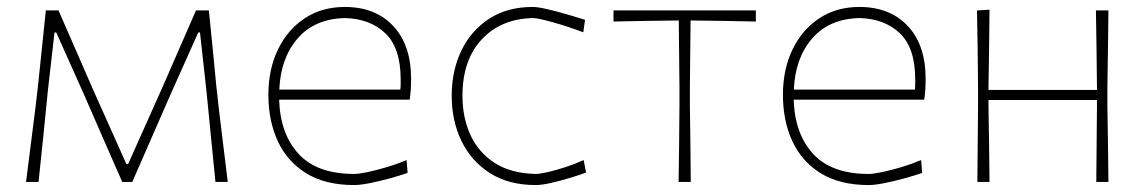

<svg xmlns="http://www.w3.org/2000/svg" viewBox="-20 -524 3306 553"><path d="M55 0Q62 -54 68.5 -106.2Q75 -158.5 81.5 -209L89.5 -277.5Q95 -331.5 100.8 -385.8Q106.5 -440 112 -494H148.5Q173 -438 197.8 -381.2Q222.5 -324.5 246.5 -269.5L344 -51.5H349L446.5 -269.5Q471 -325.5 495.5 -381.8Q520 -438 544.5 -494H581.5Q587 -441 592.5 -385.5Q598 -330 603 -276.5L610.5 -209Q616.5 -159 623 -106.2Q629.5 -53.5 636 0H600.5Q594 -65 587.5 -131.5Q581 -198 574.5 -263L556 -430.5H551L471 -251.5Q443.5 -189 416 -125.8Q388.5 -62.5 361 0H332Q304.5 -62.5 277 -125.5Q249.5 -188.5 222.5 -250.5L142 -430.5H137L118 -264Q111.5 -198 104.8 -132Q98 -66 91 0Z M1000 9Q917 9 862.2 -24.8Q807.5 -58.5 780.2 -117.2Q753 -176 753 -251Q753 -324.5 780.8 -381.8Q808.5 -439 858 -471.5Q907.5 -504 973 -504Q1061 -504 1112.5 -449.2Q1164 -394.5 1164 -297Q1164 -262.5 1160 -237H784Q787 -138.5 840 -80.8Q893 -23 1000 -23Q1012.5 -23 1038 -28.2Q1063.5 -33.5 1093.8 -42.5Q1124 -51.5 1151 -63L1154 -26Q1131 -18 1101.8 -10Q1072.5 -2 1045 3.5Q1017.5 9 1000 9ZM974 -472Q886 -470 837 -413Q788 -356 784.5 -266H1133Q1134 -273.5 1134 -280.8Q1134 -288 1134 -295Q1134 -386 1090 -428Q1046 -470 974 -472Z M1523 9Q1445.5 9 1391.5 -25.2Q1337.5 -59.5 1309.2 -117.8Q1281 -176 1281 -248Q1281 -320.5 1309 -378.5Q1337 -436.5 1389.2 -470.2Q1441.5 -504 1514 -504Q1529.5 -504 1558 -497.2Q1586.5 -490.5 1616.2 -481.8Q1646 -473 1665 -467L1660 -431Q1613.5 -448.5 1571 -460.2Q1528.5 -472 1515 -472Q1423 -470 1367.5 -410.5Q1312 -351 1312 -248Q1312 -185 1335.2 -134.8Q1358.5 -84.5 1405.2 -54.5Q1452 -24.5 1523 -23Q1534 -23 1557.2 -28.2Q1580.5 -33.5 1608.2 -42.5Q1636 -51.5 1661 -63L1668 -27Q1646.5 -19 1619 -10.8Q1591.5 -2.5 1565.5 3.2Q1539.5 9 1523 9Z M1934.5 0Q1935.5 -56.5 1936 -108.5Q1936.5 -160.5 1937 -221V-271Q1936.5 -323.5 1936 -370.2Q1935.5 -417 1935 -465H1932.5Q1888 -464.5 1840.5 -463.8Q1793 -463 1747 -462V-494H2157V-462Q2111 -463 2063.5 -463.8Q2016 -464.5 1971.5 -465H1969Q1968.5 -417 1968 -370.2Q1967.5 -323.5 1967 -271V-221Q1968 -160.5 1968.5 -108.5Q1969 -56.5 1969.5 0Z M2482 9Q2399 9 2344.2 -24.8Q2289.5 -58.5 2262.2 -117.2Q2235 -176 2235 -251Q2235 -324.5 2262.8 -381.8Q2290.5 -439 2340 -471.5Q2389.5 -504 2455 -504Q2543 -504 2594.5 -449.2Q2646 -394.5 2646 -297Q2646 -262.5 2642 -237H2266Q2269 -138.5 2322 -80.8Q2375 -23 2482 -23Q2494.5 -23 2520 -28.2Q2545.5 -33.5 2575.8 -42.5Q2606 -51.5 2633 -63L2636 -26Q2613 -18 2583.8 -10Q2554.5 -2 2527 3.5Q2499.5 9 2482 9ZM2456 -472Q2368 -470 2319 -413Q2270 -356 2266.5 -266H2615Q2616 -273.5 2616 -280.8Q2616 -288 2616 -295Q2616 -386 2572 -428Q2528 -470 2456 -472Z M2795 0Q2795.5 -56.5 2796 -108.5Q2796.5 -160.5 2797 -221V-271Q2796.5 -332 2795.8 -385Q2795 -438 2794 -494L2830 -496Q2829.5 -439.5 2828.8 -385.8Q2828 -332 2827 -271V-265H3139.5V-271Q3139 -332 3138.2 -385Q3137.5 -438 3136.5 -494H3172.5Q3172 -438 3171.2 -385Q3170.5 -332 3169.5 -271V-221Q3170.5 -160.5 3171.2 -108.5Q3172 -56.5 3172.5 0H3137.5Q3138 -56.5 3138.5 -108.5Q3139 -160.5 3139.5 -221V-236H2827V-221Q2828 -160.5 2828.8 -108.5Q2829.5 -56.5 2830 0Z"/></svg>

Font: Commissioner Loud Thin
Style: Regular
Weight: 100
Designer: Kostas Bartsokas
Foundry: Kostas Bartsokas
Version: Version 1.000; ttfautohint (v1.8.3)